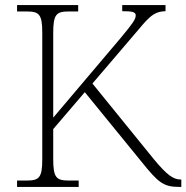

<svg xmlns="http://www.w3.org/2000/svg" viewBox="-20 -734 732 754"><path d="M47 0H289V-25H251C202 -25 189 -35 189 -109V-227L313 -372L534 -101C602 -16 622 0 684 0H692V-29H690C661 -29 636 -46 584 -109L343 -406L507 -598C560 -660 579 -689 630 -690V-714H460V-690C496 -690 513 -688 513 -674C513 -658 502 -643 454 -585L189 -272V-605C189 -679 202 -689 251 -689H287V-714H47V-689H84C133 -689 146 -679 146 -606V-108C146 -35 133 -25 84 -25H47Z"/></svg>

Font: Noto Serif Georgian ExtraLight
Style: Regular
Weight: 200
Designer: Monotype Design Team, Akaki Razmadze
Foundry: Google LLC
Version: Version 2.003